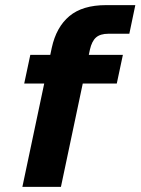

<svg xmlns="http://www.w3.org/2000/svg" viewBox="-20 -730 549 750"><path d="M67.4 0 182.2 -543.2Q199.8 -624.2 251.1 -667.1Q302.4 -710 394.6 -710H508.6L485.2 -598.2H403.6Q371.8 -598.2 355.2 -583.7Q338.6 -569.2 331.2 -536L218 0ZM74.6 -403.8 98.4 -515.6H460L436.2 -403.8Z"/></svg>

Font: Geist
Style: Italic
Weight: 400
Italic angle: -12°
Designer: Basement.studio, Andrés Briganti, Mateo Zaragoza
Foundry: Basement.studio, Vercel, Andrés Briganti, Guido Ferreyra, Mateo Zaragoza
Version: Version 1.500